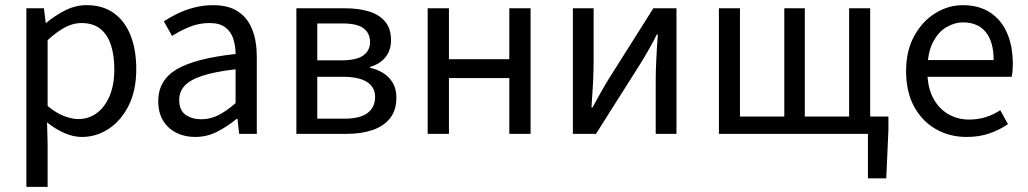

<svg xmlns="http://www.w3.org/2000/svg" viewBox="-20 -518 3977 743"><path d="M82 205.1V-486.1H150L156.9 -430H159.6Q192.7 -457.9 232.6 -478Q272.6 -498.1 314.6 -498.1Q377.4 -498.1 420.3 -467.5Q463.1 -437 485.2 -381.3Q507.3 -325.5 507.3 -250.4Q507.3 -167.6 477.7 -109Q448 -50.4 400.2 -19.2Q352.3 12 296.8 12Q263.9 12 229.7 -2.9Q195.5 -17.8 162.1 -44.3L164.3 40.5V205.1ZM282.6 -57.2Q322.8 -57.2 354.4 -80.3Q385.9 -103.3 404.1 -146.5Q422.4 -189.7 422.4 -249.7Q422.4 -303.3 409.3 -343.7Q396.2 -384 368.1 -406.5Q340 -428.9 294.2 -428.9Q263.8 -428.9 232 -412.3Q200.2 -395.8 164.3 -362.5V-107.8Q197.6 -80.2 228.3 -68.7Q259 -57.2 282.6 -57.2Z M735.3 12Q694.6 12 662.2 -4.3Q629.8 -20.5 611.1 -51.5Q592.4 -82.4 592.4 -126.2Q592.4 -208 664.4 -250.2Q736.4 -292.3 891.7 -309Q891.5 -339.5 883 -367Q874.5 -394.6 852.5 -411.7Q830.4 -428.9 790.9 -428.9Q749.1 -428.9 712.1 -413.4Q675 -397.9 645.9 -379L614 -435.4Q636.3 -450.4 666 -464.9Q695.7 -479.4 730.9 -488.7Q766.1 -498 805.1 -498Q864.2 -498 901.4 -473.3Q938.6 -448.6 956.2 -403.6Q973.8 -358.6 973.8 -297.7V0H905.5L899.1 -57.9H895.8Q860.7 -29.1 820.8 -8.5Q780.9 12 735.3 12ZM758.2 -56.5Q793.6 -56.5 825.1 -72.3Q856.6 -88.1 891.7 -118.9V-249.9Q810 -240.4 762.3 -224.5Q714.6 -208.6 694 -185.6Q673.5 -162.7 673.5 -131.5Q673.5 -91.2 698.3 -73.8Q723.1 -56.5 758.2 -56.5Z M1126.9 0V-486H1313.9Q1367.4 -486 1407.5 -473.8Q1447.7 -461.6 1470.4 -434.4Q1493.1 -407.1 1493.1 -362.8Q1493.1 -322.6 1471.4 -296.3Q1449.8 -270.1 1412.2 -259.1V-255.5Q1439.7 -249.8 1462.7 -235.5Q1485.7 -221.2 1499.8 -197.8Q1513.9 -174.5 1513.9 -139.7Q1513.9 -91.2 1489.3 -60.3Q1464.7 -29.4 1421.5 -14.7Q1378.2 0 1321.6 0ZM1207.8 -284.4H1299.8Q1360 -284.4 1386 -303.6Q1412 -322.7 1412 -354.7Q1412 -389.5 1387 -408.4Q1362 -427.3 1305.5 -427.3H1207.8ZM1207.8 -58.7H1312.8Q1373.6 -58.7 1402.6 -81Q1431.6 -103.2 1431.6 -143.7Q1431.6 -180.5 1400.2 -200.7Q1368.9 -220.8 1307.3 -220.8H1207.8Z M1635 0V-486.1H1717.3V-288.8H1950.9V-486.1H2033.2V0H1950.9V-215.9H1717.3V0Z M2196.9 0V-486H2277.2V-284.1Q2277.2 -244.1 2275 -198.9Q2272.7 -153.8 2268.9 -102.1H2272.9Q2287.3 -128.8 2304.5 -159.5Q2321.8 -190.2 2335.5 -212.2L2508.3 -486H2597.8V0H2517.5V-202.5Q2517.5 -241.3 2519.6 -286.7Q2521.8 -332.2 2525.8 -384.5H2521.8Q2508.1 -357 2490.8 -326.5Q2473.6 -296.1 2459.2 -273.1L2286.4 0Z M3338.7 172V0H3300.6V-67H3418V-14.9L3409.6 172ZM2762 0V-486.1H2843.5V-67H3015.1V-486.1H3094.4V-67H3265.9V-486.1H3347.4V0Z M3720.4 12Q3654.8 12 3601.7 -18.3Q3548.5 -48.6 3517.4 -105.5Q3486.4 -162.5 3486.4 -242.9Q3486.4 -322.1 3518.1 -379.2Q3549.7 -436.4 3599.8 -467.2Q3649.8 -498 3705.9 -498Q3768.3 -498 3811.5 -469.7Q3854.8 -441.5 3877.1 -390.3Q3899.4 -339.2 3899.4 -270Q3899.4 -257.5 3898.5 -245.2Q3897.6 -232.9 3894.9 -220.8H3545.3V-285.6H3825.2Q3825.2 -356.4 3794.7 -393.9Q3764.1 -431.3 3707.1 -431.3Q3673.7 -431.3 3642 -412.7Q3610.3 -394 3589.5 -352.8Q3568.7 -311.5 3568.7 -243.7Q3568.7 -181.8 3590.4 -139.9Q3612.2 -98 3649.1 -76.6Q3685.9 -55.3 3729.7 -55.3Q3765.2 -55.3 3795.4 -65Q3825.7 -74.8 3850.7 -91.6L3880.6 -37.7Q3849.3 -16 3809.7 -2Q3770.1 12 3720.4 12Z"/></svg>

Font: SourceSans3VF
Style: Regular
Weight: 200
Designer: Paul D. Hunt
Foundry: Adobe
Version: Version 3.052;hotconv 1.1.0;makeotfexe 2.6.0